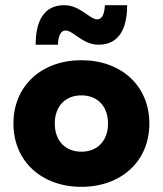

<svg xmlns="http://www.w3.org/2000/svg" viewBox="-20 -713 630 743"><path d="M295 10C448 10 558 -88 558 -235C558 -382 448 -480 295 -480C142 -480 32 -382 32 -235C32 -88 142 10 295 10ZM295 -126C234 -126 192 -167 192 -235C192 -303 234 -344 295 -344C356 -344 398 -303 398 -235C398 -167 356 -126 295 -126ZM361 -540C442 -540 472 -604 472 -693H386C384 -656 374 -638 356 -638C328 -638 289 -693 229 -693C148 -693 118 -629 118 -540H204C206 -577 216 -595 234 -595C263 -595 300 -540 361 -540Z"/></svg>

Font: Gantari ExtraBold
Style: Regular
Weight: 800
Designer: Anugrah Pasau
Foundry: Lafontype
Version: Version 1.000